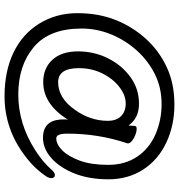

<svg xmlns="http://www.w3.org/2000/svg" viewBox="8 -760 769 824"><g transform="rotate(90 392.0 -347.5)"><path d="M272 -302Q272 -213 332 -213Q400 -213 450 -284Q498 -350 498 -426Q498 -463 478 -483Q458 -503 423 -503Q388 -503 352.5 -475.5Q317 -448 294.5 -402.5Q272 -357 272 -302ZM595 -512 594 -508Q553 -386 553 -252Q553 -205 573 -205Q599 -205 625 -231Q651 -257 669 -306Q687 -355 687 -427.5Q687 -500 652 -552Q617 -604 556.5 -630.5Q496 -657 426 -657Q356 -657 298.5 -628.5Q241 -600 197 -551.5Q153 -503 127.5 -441.5Q102 -380 102 -313Q102 -176 181 -109Q260 -42 385 -42Q510 -42 623 -114Q675 -147 709 -186Q721 -199 730 -199Q744 -199 744 -183Q744 -176 739 -166Q705 -113 650 -72Q534 17 393 17Q285 17 205 -21.5Q125 -60 80.5 -132.5Q36 -205 36 -295.5Q36 -386 65 -459Q94 -532 145.5 -589Q197 -646 267.5 -679Q338 -712 428 -712Q518 -712 592 -677Q666 -642 707.5 -577.5Q749 -513 749 -429Q749 -345 723.5 -282Q698 -219 657.5 -183.5Q617 -148 571 -148Q492 -148 492 -236V-246Q492 -250 493 -255Q427 -149 332 -149Q272 -149 236 -188.5Q200 -228 200 -298Q200 -368 230 -427.5Q260 -487 310.5 -523.5Q361 -560 424 -560Q487 -560 518 -515Q520 -533 520 -541.5Q520 -550 532 -550Q544 -550 558.5 -544.5Q573 -539 584 -530Q595 -521 595 -512Z"/></g></svg>

Font: ToneOZ-Pinyin-WenKai-Regular
Style: Regular
Weight: 400
Designer: Fontworks Inc.
Foundry: ToneOZ
Version: Version 0.240331